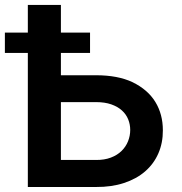

<svg xmlns="http://www.w3.org/2000/svg" viewBox="-38 -747 728 767"><path d="M345.5 0H73.2V-535.5H-18.5V-616.8H73.2V-727.3H205.3V-616.8H321.7V-535.5H205.3V-446.4H345.5Q432.9 -446.4 491.5 -418.7Q552.6 -388.8 582.6 -339.7Q612.6 -290.5 612.6 -226.6Q612.9 -176.1 594.6 -134.2Q576.3 -92.3 541.7 -62.3Q507.1 -32.3 457.4 -16Q407.7 0.4 345.5 0ZM345.5 -108Q378.9 -107.6 404.7 -117.4Q430.4 -127.1 447.6 -144Q464.8 -160.9 473.5 -182.7Q482.2 -204.5 482.2 -228Q482.2 -250 474.1 -270.2Q465.9 -290.5 449 -305.8Q432.2 -321 406.4 -330.1Q380.7 -339.1 345.5 -339.1H205.3V-108Z"/></svg>

Font: Linik Sans SemiBold
Style: Regular
Weight: 600
Designer: Fonts by Rasmus Andersson / Changes by Cristiano Sobral with parts from Marc Monis
Foundry: rsms
Version: Version 3.020; ttfautohint (v1.6)